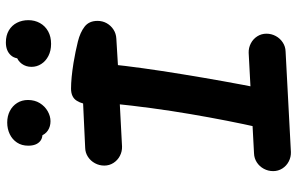

<svg xmlns="http://www.w3.org/2000/svg" viewBox="-200 -808 1020 660"><g transform="rotate(-90 310.0 -478.0)"><path d="M201.2 -95.3Q225.5 -202.8 247.9 -333.8Q270.2 -464.8 284.2 -602.9L294.4 -576.8L136.4 -568.5Q119.2 -568 104.1 -575.9Q89 -583.8 79.9 -598Q70.8 -612.3 70.8 -629.5Q70.8 -646.7 78.9 -661.6Q87 -676.6 101 -685.7Q115 -694.8 131.8 -695.2L343.7 -705.1L281.3 -677.5Q281.3 -704.3 293.6 -724Q305.9 -743.8 335.4 -743.8Q370.5 -743.8 423.9 -735.3Q463.2 -728.7 497.1 -720.3Q528.8 -712.4 548.5 -697.1Q568.2 -681.8 568.2 -652.8Q568.2 -635.5 560.2 -621.2Q552.1 -606.8 538.3 -597.9Q524.6 -589 507.3 -588.1L403 -581.8L419.3 -610.8Q408.9 -508.3 384.8 -361.1Q360.8 -213.8 336.2 -90.5Q328.2 -53.5 311.4 -35Q294.6 -16.5 265.8 -16.5Q245.9 -16.5 228.8 -26.7Q211.8 -36.8 203.8 -54.9Q195.9 -72.9 201.2 -95.3ZM51.8 -49Q51.8 -66.2 59.8 -81.1Q67.9 -96.1 81.9 -105.2Q95.9 -114.2 112.7 -114.8L458.4 -133.2Q475.6 -133.7 490.8 -125.8Q506 -117.9 515.1 -103.7Q524.2 -89.4 524.2 -72.2Q524.2 -55 516.1 -40Q508 -25.1 494 -16Q480.1 -6.8 463.2 -6.3L117.3 12Q100.2 12.5 85 4.6Q69.9 -3.2 60.8 -17.5Q51.8 -31.8 51.8 -49ZM492.2 -933.1 440.7 -900.8Q434.2 -933.2 449.8 -950.5Q465.2 -967.8 494.2 -967.8Q518.3 -967.8 535.7 -957.5Q553 -947.1 561.8 -929.6Q570.7 -912.2 570.7 -890.5Q570.7 -868.5 560.7 -850.6Q550.7 -832.7 532.3 -822.5Q514 -812.4 489.2 -812.4Q465.6 -812.4 447.7 -821.6Q429.8 -830.8 420 -846.2Q410.2 -861.5 410.2 -879.7Q410.2 -898.8 420.7 -913.1Q431.1 -927.3 449.7 -933Q468.2 -938.6 492.2 -933.1ZM171.7 -888.5 198 -845.5Q170.6 -837 154.9 -849.9Q139.2 -862.8 139.2 -890.9Q139.2 -913.3 150 -929.6Q160.8 -945.9 179.1 -954.6Q197.3 -963.2 218.8 -963.2Q240.6 -963.2 258.2 -954.3Q275.8 -945.3 286.1 -929Q296.3 -912.8 296.3 -891.8Q296.3 -868.7 285.5 -851.1Q274.6 -833.6 257.6 -824Q240.6 -814.4 223.3 -814.4Q205.5 -814.4 191.8 -823.2Q178.2 -832.1 172.2 -849Q166.2 -866 171.7 -888.5Z"/></g></svg>

Font: Monaspace Radon Var
Style: Regular
Weight: 400
Designer: Riley Cran and the Lettermatic Team
Version: Version 1.000 (Monaspace Radon Var)